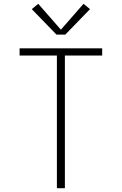

<svg xmlns="http://www.w3.org/2000/svg" viewBox="-20 -989 640 1009"><path d="M279 0V-697H83V-735H517V-697H321V0ZM277 -807 147 -941 181 -969 300 -833 419 -969 453 -941 323 -807Z"/></svg>

Font: Iosevka SS04 XLt Ex
Style: Regular
Weight: 200
Width: 7
Monospace: yes
Designer: Belleve Invis
Foundry: Belleve Invis
Version: Version 19.0.0; ttfautohint (v1.8.4)